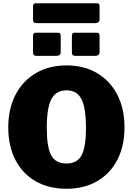

<svg xmlns="http://www.w3.org/2000/svg" viewBox="-20 -1156 820 1186"><path d="M391 10Q281 10 200 -36.5Q119 -83 75 -168.5Q31 -254 31 -369Q31 -485 76 -571Q121 -657 202 -704.5Q283 -752 391 -752Q499 -752 579.5 -704.5Q660 -657 704.5 -571Q749 -485 749 -369Q749 -254 705 -169Q661 -84 580.5 -37Q500 10 391 10ZM391 -146Q456 -146 483.5 -196Q511 -246 511 -366Q511 -490 483 -544Q455 -598 391 -598Q326 -598 297.5 -544Q269 -490 269 -366Q269 -246 296.5 -196Q324 -146 391 -146ZM355 -936V-835Q355 -822 348 -816.5Q341 -811 326 -811H206Q193 -811 188.5 -816.5Q184 -822 184 -833V-934Q184 -954 200 -954H339Q355 -954 355 -936ZM595 -936V-835Q595 -822 588 -816.5Q581 -811 566 -811H446Q433 -811 428.5 -816.5Q424 -822 424 -833V-934Q424 -954 440 -954H579Q595 -954 595 -936ZM595 -1118V-1037Q595 -1013 566 -1013H206Q193 -1013 188.5 -1018.5Q184 -1024 184 -1035V-1116Q184 -1136 200 -1136H579Q595 -1136 595 -1118Z"/></svg>

Font: Libre Franklin Black
Style: Regular
Weight: 900
Designer: Pablo Impallari, Rodrigo Fuenzalida, Nhung Nguyen
Foundry: Impallari Type
Version: Version 3.000